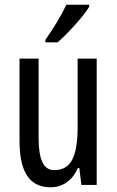

<svg xmlns="http://www.w3.org/2000/svg" viewBox="-20 -786 496 816"><path d="M359 -757V-766H262C241 -721 211 -671 173 -617V-606H225C266 -642 334 -715 359 -757ZM391 -537H310V-251C310 -123 284 -63 210 -63C165 -63 144 -107 144 -202V-537H63V-187C63 -67 98 10 195 10C246 10 288 -19 311 -72H317L326 0H391Z"/></svg>

Font: Noto Sans Lao Looped ExtraCondensed
Style: Regular
Weight: 400
Width: 2
Designer: Mark Frömberg, Ben Mitchell
Foundry: The Fontpad Ltd
Version: Version 1.003